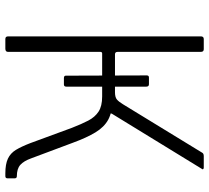

<svg xmlns="http://www.w3.org/2000/svg" viewBox="-52 -730 782 718"><g transform="rotate(90 339.0 -371.0)"><path d="M272 -219Q263 -219 263 -226L262 -529Q262 -533 264 -535Q266 -537 270 -537H295Q304 -537 304 -527V-228Q304 -219 296 -219ZM126 0Q121 0 118.5 -2.5Q116 -5 116 -11V-731Q116 -742 126 -742H164Q174 -742 174 -731V-420Q174 -410 183 -410H348L354 -400Q399 -400 427 -385Q455 -370 475 -337Q495 -304 514 -252L572 -97Q582 -69 596.5 -56Q611 -43 639 -43Q647 -43 647 -34V-9Q647 0 639 0H628Q594 0 573.5 -9.5Q553 -19 540.5 -39.5Q528 -60 515 -94L458 -249Q444 -285 431 -310Q418 -335 397.5 -348.5Q377 -362 341 -362H180Q174 -362 174 -355V-10Q174 0 162 0ZM325 -381V-410Q344 -410 352.5 -417.5Q361 -425 370 -440L551 -736Q554 -742 564 -742H607Q611 -742 612.5 -739.5Q614 -737 611 -734L405 -398Q403 -393 405 -389.5Q407 -386 413 -382Z"/></g></svg>

Font: Libre Franklin ExtraLight
Style: Regular
Weight: 250
Designer: Pablo Impallari, Rodrigo Fuenzalida, Nhung Nguyen
Foundry: Impallari Type
Version: Version 3.000